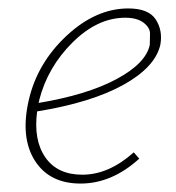

<svg xmlns="http://www.w3.org/2000/svg" viewBox="-20 -432 416 455"><path d="M284 -412Q332 -412 349 -386Q366 -360 360 -326Q348 -273 272.5 -231Q197 -189 68 -168Q59 -100 87.5 -59Q116 -18 175 -18Q238 -18 297 -71L310 -56Q245 3 171 3Q97 3 62.5 -51.5Q28 -106 48 -194Q68 -282 137.5 -347Q207 -412 284 -412ZM335 -326Q335 -337 335.5 -351.5Q336 -366 320.5 -378Q305 -390 277 -390Q211 -390 152 -331.5Q93 -273 73 -195Q73 -194 72.5 -191.5Q72 -189 71 -188Q186 -207 256 -244.5Q326 -282 335 -326Z"/></svg>

Font: EauTestText Extralight
Style: Italic
Weight: 250
Italic angle: -12°
Designer: Christian Thalmann (Catharsis Fonts)
Version: Version 0.001;PS 000.001;hotconv 1.0.88;makeotf.lib2.5.64775